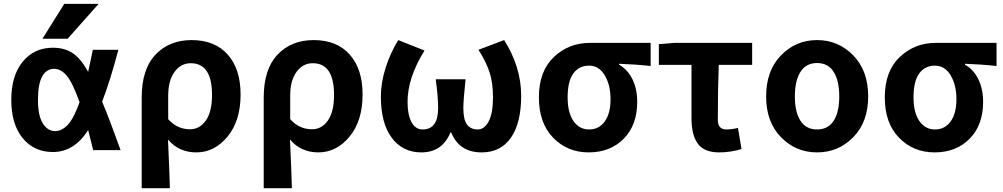

<svg xmlns="http://www.w3.org/2000/svg" viewBox="-20 -784 5249 1005"><path d="M396.5 -249Q359.4 -352.5 329.1 -388.2Q298.8 -423.8 262.7 -423.8Q223.6 -423.8 201.2 -384.3Q178.7 -344.7 178.7 -260.7Q178.7 -178.7 204.1 -138.2Q229.5 -97.7 268.6 -97.7Q303.7 -97.7 335 -130.9Q366.2 -164.1 396.5 -249ZM514.6 -252Q554.7 -156.2 611.3 2H467.8Q444.3 -88.9 441.4 -103.5Q369.1 11.7 256.8 11.7Q158.2 11.7 98.6 -61Q39.1 -133.8 39.1 -261.2Q39.1 -388.7 99.1 -461.4Q159.2 -534.2 256.8 -534.2Q317.4 -534.2 359.9 -506.3Q402.3 -478.5 441.4 -408.2Q456.1 -473.6 465.8 -523.4H599.6Q555.7 -357.4 514.6 -252ZM316.4 -763.7H496.1L334 -581.1H202.1Z M721.7 201.2V-273.4Q721.7 -421.9 793.9 -498Q866.2 -574.2 983.4 -574.2Q1104.5 -574.2 1171.9 -498.5Q1239.3 -422.9 1239.3 -289.1Q1239.3 -151.4 1170.9 -68.8Q1102.5 13.7 1007.8 13.7Q916 13.7 859.4 -53.7Q868.2 142.6 869.1 201.2ZM974.6 -107.4Q1025.4 -107.4 1057.6 -153.3Q1089.8 -199.2 1089.8 -287.1Q1089.8 -453.1 978.5 -453.1Q926.8 -453.1 893.6 -407.7Q860.4 -362.3 860.4 -283.2V-160.2Q907.2 -107.4 974.6 -107.4Z M1360.4 201.2V-273.4Q1360.4 -421.9 1432.6 -498Q1504.9 -574.2 1622.1 -574.2Q1743.2 -574.2 1810.5 -498.5Q1877.9 -422.9 1877.9 -289.1Q1877.9 -151.4 1809.6 -68.8Q1741.2 13.7 1646.5 13.7Q1554.7 13.7 1498 -53.7Q1506.8 142.6 1507.8 201.2ZM1613.3 -107.4Q1664.1 -107.4 1696.3 -153.3Q1728.5 -199.2 1728.5 -287.1Q1728.5 -453.1 1617.2 -453.1Q1565.4 -453.1 1532.2 -407.7Q1499 -362.3 1499 -283.2V-160.2Q1545.9 -107.4 1613.3 -107.4Z M2185.5 13.7Q2087.9 13.7 2030.8 -62.5Q1973.6 -138.7 1973.6 -279.3Q1973.6 -351.6 1999 -430.7Q2024.4 -509.8 2064.5 -574.2L2202.1 -519.5Q2113.3 -377 2113.3 -251Q2113.3 -183.6 2133.8 -145Q2154.3 -106.4 2192.4 -106.4Q2273.4 -106.4 2273.4 -218.8Q2273.4 -276.4 2260.7 -369.1H2417Q2405.3 -258.8 2405.3 -218.8Q2405.3 -158.2 2424.3 -132.3Q2443.4 -106.4 2480.5 -106.4Q2516.6 -106.4 2538.6 -149.9Q2560.5 -193.4 2560.5 -274.4Q2560.5 -346.7 2543.9 -401.4Q2527.3 -456.1 2484.4 -523.4L2619.1 -574.2Q2708 -432.6 2708 -283.2Q2708 -139.6 2654.3 -63Q2600.6 13.7 2501 13.7Q2383.8 13.7 2341.8 -90.8H2337.9Q2294.9 13.7 2185.5 13.7Z M3061.5 13.7Q2950.2 13.7 2875.5 -63Q2800.8 -139.6 2800.8 -274.4Q2800.8 -411.1 2878.9 -485.4Q2957 -559.6 3068.4 -559.6H3385.7V-438.5Q3305.7 -447.3 3220.7 -450.2V-445.3Q3265.6 -419.9 3290.5 -369.1Q3315.4 -318.4 3315.4 -251Q3315.4 -128.9 3244.6 -57.6Q3173.8 13.7 3061.5 13.7ZM3063.5 -440.4Q3010.7 -440.4 2981 -399.4Q2951.2 -358.4 2951.2 -274.4Q2951.2 -195.3 2981.4 -150.9Q3011.7 -106.4 3063.5 -106.4Q3115.2 -106.4 3145.5 -148.4Q3175.8 -190.4 3175.8 -264.6Q3175.8 -338.9 3145.5 -389.6Q3115.2 -440.4 3063.5 -440.4Z M3744.1 13.7Q3666 13.7 3632.8 -31.7Q3599.6 -77.1 3599.6 -164.1V-444.3H3428.7V-552.7L3510.7 -559.6H3917V-444.3H3742.2Q3737.3 -312.5 3737.3 -157.2Q3737.3 -106.4 3781.2 -106.4Q3810.5 -106.4 3842.8 -114.3L3861.3 -3.9Q3803.7 13.7 3744.1 13.7Z M3990.2 -279.3Q3990.2 -414.1 4067.9 -494.1Q4145.5 -574.2 4256.8 -574.2Q4368.2 -574.2 4446.3 -494.1Q4524.4 -414.1 4524.4 -279.3Q4524.4 -145.5 4446.3 -65.9Q4368.2 13.7 4256.8 13.7Q4145.5 13.7 4067.9 -65.9Q3990.2 -145.5 3990.2 -279.3ZM4169.9 -151.9Q4199.2 -106.4 4256.8 -106.4Q4314.5 -106.4 4343.8 -151.9Q4373 -197.3 4373 -279.3Q4373 -361.3 4343.8 -407.7Q4314.5 -454.1 4256.8 -454.1Q4199.2 -454.1 4169.9 -407.7Q4140.6 -361.3 4140.6 -279.3Q4140.6 -197.3 4169.9 -151.9Z M4872.1 13.7Q4760.7 13.7 4686 -63Q4611.3 -139.6 4611.3 -274.4Q4611.3 -411.1 4689.5 -485.4Q4767.6 -559.6 4878.9 -559.6H5196.3V-438.5Q5116.2 -447.3 5031.2 -450.2V-445.3Q5076.2 -419.9 5101.1 -369.1Q5126 -318.4 5126 -251Q5126 -128.9 5055.2 -57.6Q4984.4 13.7 4872.1 13.7ZM4874 -440.4Q4821.3 -440.4 4791.5 -399.4Q4761.7 -358.4 4761.7 -274.4Q4761.7 -195.3 4792 -150.9Q4822.3 -106.4 4874 -106.4Q4925.8 -106.4 4956.1 -148.4Q4986.3 -190.4 4986.3 -264.6Q4986.3 -338.9 4956.1 -389.6Q4925.8 -440.4 4874 -440.4Z"/></svg>

Font: Gen Shin Gothic Bold
Style: Bold
Weight: 700
Designer: [Source Han Sans]
Ryoko NISHIZUKA  (kana & ideographs); Paul D. Hunt (Latin, Greek & Cyrillic); Wenlong ZHANG  (bopomofo
Version: Version 1.002.20150607